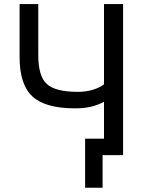

<svg xmlns="http://www.w3.org/2000/svg" viewBox="-20 -752 696 933"><path d="M166 -483.4Q166 -381.8 207.5 -343.8Q249 -305.7 358.4 -305.7Q433.6 -305.7 485.4 -341.8V-732.4H578.1V2H522.5H492.2H478.5V160.2H393.6V-78.1H485.4V-257.8Q427.7 -224.6 343.8 -225.6Q200.2 -225.6 137.7 -283.2Q75.2 -340.8 75.2 -474.6V-732.4H166Z"/></svg>

Font: irohakakuC Regular
Style: Regular
Weight: 400
Designer: [Source Han Sans]
Ryoko NISHIZUKA Ë•øÂ°öÊ∂ºÂ≠ê (kana & ideographs); Paul D. Hunt (Latin, Greek & Cyrillic); Wenlong ZHAN
Version: Version 1.001.20160904